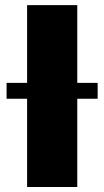

<svg xmlns="http://www.w3.org/2000/svg" viewBox="-20 -748 418 768"><path d="M289.1 -727.5V0H88.4V-727.5ZM6.3 -353V-416.5H370.6V-353Z"/></svg>

Font: Inter 24pt Black
Style: Regular
Weight: 900
Designer: Rasmus Andersson
Foundry: rsms
Version: Version 4.001;git-66647c0bb